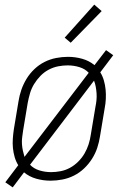

<svg xmlns="http://www.w3.org/2000/svg" viewBox="-20 -774 540 831"><path d="M35 37 3 15 59 -59Q49 -75 43.5 -94Q38 -113 36 -133Q34 -153 35.5 -174Q37 -195 40 -215L60 -335Q64 -361 72.5 -385.5Q81 -410 95 -433Q109 -456 129 -475Q149 -494 173 -506Q197 -518 223 -523Q249 -528 274 -528Q306 -528 336 -519.5Q366 -511 389 -492L439 -557L470 -535L414 -461Q424 -445 429.5 -426Q435 -407 437 -387Q439 -367 438 -346Q437 -325 433 -305L413 -185Q409 -159 401 -134.5Q393 -110 378.5 -87Q364 -64 344 -45Q324 -26 300 -14Q276 -2 250 3Q224 8 199 8Q167 8 137 -0.5Q107 -9 84 -28ZM86 -95 364 -459Q348 -476 323.5 -483.5Q299 -491 273 -491Q253 -491 232 -487Q211 -483 191 -472.5Q171 -462 155 -445.5Q139 -429 127.5 -410Q116 -391 110 -370.5Q104 -350 100 -329L80 -209Q78 -195 76 -180Q74 -165 75 -150.5Q76 -136 79 -122Q82 -108 86 -95ZM201 -29Q221 -29 242 -33Q263 -37 282.5 -47.5Q302 -58 318.5 -74.5Q335 -91 346 -110Q357 -129 363.5 -149.5Q370 -170 373 -191L393 -311Q396 -325 397.5 -340Q399 -355 398 -369.5Q397 -384 394.5 -398Q392 -412 387 -425L110 -61Q126 -44 150.5 -36.5Q175 -29 201 -29ZM286 -589 260 -611 388 -754 420 -726Z"/></svg>

Font: Iosevka SS18 Extralight
Style: Italic
Weight: 200
Italic angle: -9°
Monospace: yes
Designer: Belleve Invis
Foundry: Belleve Invis
Version: Version 25.1.1; ttfautohint (v1.8.4)